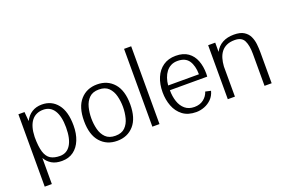

<svg xmlns="http://www.w3.org/2000/svg" viewBox="-109 -1110 2503 1669"><g transform="rotate(-20 1142.5 -275.0)"><path d="M62.5 169.9V-499.5H119.1L126.5 -413.6Q149.4 -460 189 -484.9Q228.5 -509.8 281.7 -509.8Q372.1 -509.8 426 -441.9Q480 -374 480 -244.1Q480 -168.9 456.8 -111.3Q433.6 -53.7 389.4 -21Q345.2 11.7 281.2 11.7Q224.1 11.7 187 -10.7Q149.9 -33.2 128.4 -70.8V169.9ZM279.3 -35.2Q343.8 -35.2 378.4 -90.6Q413.1 -146 413.1 -251Q413.1 -353.5 378.2 -408.2Q343.3 -462.9 277.8 -462.9Q243.7 -462.9 216.6 -450.7Q189.5 -438.5 170.2 -414.1Q150.9 -389.6 140.1 -352.5Q129.4 -315.4 127.9 -265.6Q127.9 -176.3 143.8 -126Q159.7 -75.7 193.1 -55.4Q226.6 -35.2 279.3 -35.2Z M792.5 11.7Q696.3 11.7 637.5 -54.7Q578.6 -121.1 578.6 -249Q578.6 -377 637.5 -443.4Q696.3 -509.8 792.5 -509.8Q888.7 -509.8 947.3 -443.4Q1005.9 -377 1005.9 -249Q1005.9 -121.1 947.3 -54.7Q888.7 11.7 792.5 11.7ZM792.5 -35.2Q850.6 -35.2 882.3 -66.9Q914.1 -98.6 926.5 -147.9Q939 -197.3 939 -249Q939 -301.3 926.5 -350.3Q914.1 -399.4 882.3 -431.2Q850.6 -462.9 792.5 -462.9Q734.9 -462.9 702.9 -431.2Q670.9 -399.4 658.4 -350.3Q646 -301.3 646 -249Q646 -197.3 658.4 -147.9Q670.9 -98.6 702.9 -66.9Q734.9 -35.2 792.5 -35.2Z M1120.1 0V-719.7H1186V0Z M1524.9 11.7Q1447.8 11.7 1399.4 -25.1Q1351.1 -62 1328.4 -121.6Q1305.7 -181.2 1305.7 -250Q1305.7 -325.7 1330.6 -384.3Q1355.5 -442.9 1403.3 -476.3Q1451.2 -509.8 1520 -509.8Q1589.8 -509.8 1633.5 -478.5Q1677.2 -447.3 1697.8 -393.8Q1718.3 -340.3 1718.3 -273.9Q1718.3 -272 1718 -266.6Q1717.8 -261.2 1717.5 -255.6Q1717.3 -250 1716.8 -245.6H1371.6Q1371.6 -188 1387.7 -140.1Q1403.8 -92.3 1437.5 -64Q1471.2 -35.6 1523.4 -35.6Q1574.7 -35.6 1609.1 -62.5Q1643.6 -89.4 1656.2 -129.9L1706.1 -118.7Q1694.8 -75.2 1666.3 -46.4Q1637.7 -17.6 1600.6 -3.2Q1563.5 11.2 1524.9 11.7ZM1371.6 -289.6H1656.2Q1655.3 -369.1 1623.8 -415.8Q1592.3 -462.4 1519.5 -462.4Q1485.4 -462.4 1459 -449Q1432.6 -435.5 1414.3 -411.6Q1396 -387.7 1385.3 -356.4Q1374.5 -325.2 1371.6 -289.6Z M1817.9 0V-499.5H1883.3V-414.1Q1908.7 -461.9 1952.6 -485.8Q1996.6 -509.8 2058.1 -509.8Q2116.7 -509.8 2150.1 -489Q2183.6 -468.3 2199.5 -434.6Q2215.3 -400.9 2219.5 -361.3Q2223.6 -321.8 2223.6 -284.7V0H2157.7V-295.9Q2157.7 -373.5 2135.7 -418.2Q2113.8 -462.9 2048.3 -462.9Q2005.4 -462.9 1975.1 -449.2Q1944.8 -435.5 1925.3 -410.9Q1905.8 -386.2 1895.8 -352.5Q1885.7 -318.8 1883.3 -278.8L1883.8 0Z"/></g></svg>

Font: Pontano Sans Light
Style: Regular
Weight: 300
Designer: Vernon Adams
Foundry: Vernon Adams
Version: Version 2.001